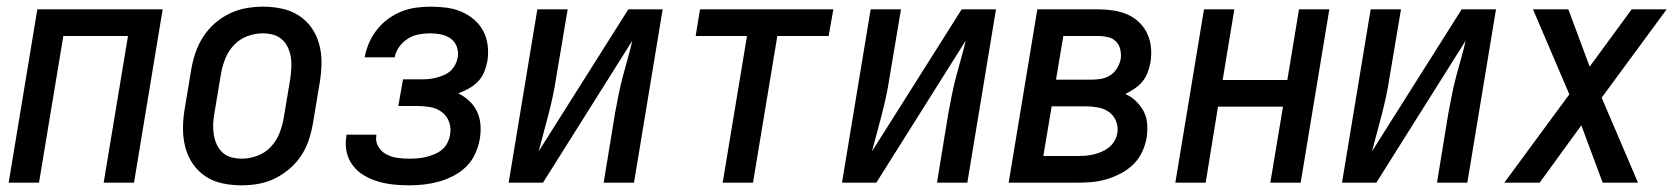

<svg xmlns="http://www.w3.org/2000/svg" viewBox="-20 -548 5040 576"><path d="M6 0 92 -520H468L382 0H291L364 -440H170L97 0Z M705 8Q675 8 647 2Q619 -4 596.5 -19Q574 -34 558.5 -56.5Q543 -79 536 -106Q529 -133 529 -162Q529 -191 534 -221L554 -341Q558 -365 566.5 -390Q575 -415 589.5 -437.5Q604 -460 624.5 -478Q645 -496 669 -507.5Q693 -519 718.5 -523.5Q744 -528 769 -528Q798 -528 826 -522Q854 -516 877 -501Q900 -486 915.5 -463.5Q931 -441 938 -414Q945 -387 944.5 -358Q944 -329 939 -299L919 -179Q915 -155 907 -130Q899 -105 884.5 -82.5Q870 -60 849 -42Q828 -24 804.5 -12.5Q781 -1 755.5 3.5Q730 8 705 8ZM706 -72Q728 -72 751.5 -80.5Q775 -89 792 -107Q809 -125 818 -147.5Q827 -170 831 -193L851 -313Q853 -329 854 -345Q855 -361 852.5 -376.5Q850 -392 843.5 -406Q837 -420 825.5 -430Q814 -440 799 -444Q784 -448 768 -448Q745 -448 722 -439.5Q699 -431 682 -413Q665 -395 656 -372.5Q647 -350 643 -327L623 -207Q620 -191 619.5 -175Q619 -159 621.5 -143.5Q624 -128 630.5 -114Q637 -100 648 -90Q659 -80 674.5 -76Q690 -72 706 -72Z M1208 8Q1183 8 1159.5 5.5Q1136 3 1114 -3.5Q1092 -10 1072.5 -21.5Q1053 -33 1039 -51Q1025 -69 1020 -91.5Q1015 -114 1019 -138Q1019 -140 1019 -141Q1019 -142 1020 -144H1109Q1109 -143 1109 -142.5Q1109 -142 1109 -141Q1106 -123 1115 -108Q1124 -93 1139 -85Q1154 -77 1171.5 -74.5Q1189 -72 1208 -72Q1220 -72 1232.5 -73Q1245 -74 1257.5 -77Q1270 -80 1282.5 -85Q1295 -90 1305.5 -98.5Q1316 -107 1322 -119Q1328 -131 1330 -143Q1334 -163 1327.5 -181.5Q1321 -200 1306 -211.5Q1291 -223 1271.5 -226.5Q1252 -230 1232 -230H1175L1189 -310H1245Q1256 -310 1267 -311Q1278 -312 1289 -315Q1300 -318 1311 -322.5Q1322 -327 1331 -335Q1340 -343 1345.5 -353.5Q1351 -364 1353 -375Q1356 -392 1350.5 -407.5Q1345 -423 1332.5 -432Q1320 -441 1304 -444.5Q1288 -448 1271 -448Q1254 -448 1237 -445Q1220 -442 1204.5 -432.5Q1189 -423 1178 -408Q1167 -393 1164 -376H1074Q1078 -398 1087 -419Q1096 -440 1110.5 -458.5Q1125 -477 1144 -491Q1163 -505 1184.5 -513.5Q1206 -522 1228 -525Q1250 -528 1271 -528Q1295 -528 1319 -525Q1343 -522 1364 -513Q1385 -504 1402 -489.5Q1419 -475 1429.5 -455.5Q1440 -436 1443 -412Q1446 -388 1442 -364Q1439 -348 1432.5 -332Q1426 -316 1414 -303.5Q1402 -291 1386.5 -282.5Q1371 -274 1355 -268Q1373 -259 1388 -245Q1403 -231 1411.5 -212.5Q1420 -194 1421.5 -172.5Q1423 -151 1419 -129Q1415 -107 1405 -85.5Q1395 -64 1378 -47.5Q1361 -31 1339.5 -20Q1318 -9 1296 -3Q1274 3 1252 5.5Q1230 8 1208 8Z M1506 0 1592 -520H1683L1648 -312Q1644 -285 1638 -257.5Q1632 -230 1625 -203Q1618 -176 1610.5 -148.5Q1603 -121 1596 -94L1865 -520H1968L1882 0H1791L1825 -208Q1830 -235 1835.5 -262.5Q1841 -290 1848 -317Q1855 -344 1863 -371.5Q1871 -399 1877 -426L1609 0Z M2148 0 2221 -440H2067L2080 -520H2480L2466 -440H2312L2239 0Z M2506 0 2592 -520H2683L2648 -312Q2644 -285 2638 -257.5Q2632 -230 2625 -203Q2618 -176 2610.5 -148.5Q2603 -121 2596 -94L2865 -520H2968L2882 0H2791L2825 -208Q2830 -235 2835.5 -262.5Q2841 -290 2848 -317Q2855 -344 2863 -371.5Q2871 -399 2877 -426L2609 0Z M3006 0 3092 -520H3276Q3298 -520 3320.5 -516.5Q3343 -513 3362.5 -504.5Q3382 -496 3397.5 -481Q3413 -466 3422 -446.5Q3431 -427 3433 -404.5Q3435 -382 3431 -359Q3428 -344 3422.5 -329.5Q3417 -315 3407 -303Q3397 -291 3383.5 -282Q3370 -273 3356 -266Q3374 -258 3388 -244.5Q3402 -231 3411 -214Q3420 -197 3421.5 -176.5Q3423 -156 3420 -135Q3416 -113 3406.5 -92.5Q3397 -72 3380.5 -55.5Q3364 -39 3343 -28Q3322 -17 3300.5 -10.5Q3279 -4 3257 -2Q3235 0 3214 0ZM3148 -309H3255Q3269 -309 3283.5 -311.5Q3298 -314 3310.5 -322Q3323 -330 3331 -343Q3339 -356 3342 -370Q3344 -385 3341 -399Q3338 -413 3328.5 -423Q3319 -433 3304.5 -436.5Q3290 -440 3276 -440H3170ZM3110 -80H3214Q3226 -80 3238 -81Q3250 -82 3262 -85Q3274 -88 3285.5 -93Q3297 -98 3307 -106Q3317 -114 3323.5 -125.5Q3330 -137 3332 -149Q3335 -168 3328 -185Q3321 -202 3307 -212Q3293 -222 3274.5 -225.5Q3256 -229 3237 -229H3135Z M3506 0 3592 -520H3683L3648 -308H3842L3877 -520H3968L3882 0H3791L3829 -228H3634L3597 0Z M4006 0 4092 -520H4183L4148 -312Q4144 -285 4138 -257.5Q4132 -230 4125 -203Q4118 -176 4110.5 -148.5Q4103 -121 4096 -94L4365 -520H4468L4382 0H4291L4325 -208Q4330 -235 4335.5 -262.5Q4341 -290 4348 -317Q4355 -344 4363 -371.5Q4371 -399 4377 -426L4109 0Z M4493 0 4688 -265 4579 -520H4685L4749 -348L4875 -520H4980L4785 -255L4894 0H4788L4724 -172L4599 0Z"/></svg>

Font: Iosevka SS04 Medium Oblique
Style: Regular
Weight: 500
Italic angle: -9°
Monospace: yes
Designer: Belleve Invis
Foundry: Belleve Invis
Version: Version 19.0.0; ttfautohint (v1.8.4)